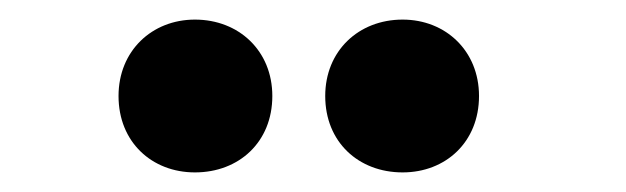

<svg xmlns="http://www.w3.org/2000/svg" viewBox="-20 -782 639 196"><path d="M391 -606C435 -606 469 -637 469 -684C469 -730 435 -762 391 -762C346 -762 312 -730 312 -684C312 -637 346 -606 391 -606ZM179 -606C224 -606 258 -637 258 -684C258 -730 224 -762 179 -762C135 -762 101 -730 101 -684C101 -637 135 -606 179 -606Z"/></svg>

Font: Montserrat-Alt1 ExtBd
Style: Regular
Weight: 800
Designer: Differentunic
Foundry: Differentunic
Version: Version 7.222